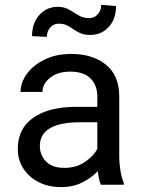

<svg xmlns="http://www.w3.org/2000/svg" viewBox="-20 -760 584 790"><path d="M395 0Q390.6 -9.8 387.5 -24.7Q384.3 -39.6 382.3 -55.7Q356.9 -28.8 318.8 -9.5Q280.8 9.8 231.9 9.8Q178.2 9.8 137.9 -11.2Q97.7 -32.2 75.4 -67.6Q53.2 -103 53.2 -147Q53.2 -231.9 117.7 -276.1Q182.1 -320.3 291 -320.3H380.4V-362.3Q380.4 -409.2 352.3 -437.3Q324.2 -465.3 269 -465.3Q217.8 -465.3 186.3 -440.2Q154.8 -415 154.8 -381.8H64.5Q64.5 -419.9 90.3 -455.8Q116.2 -491.7 163.3 -514.9Q210.4 -538.1 274.4 -538.1Q360.4 -538.1 415.5 -494.1Q470.7 -450.2 470.7 -361.3V-115.2Q470.7 -88.9 475.3 -59.1Q480 -29.3 489.3 -7.8V0ZM245.1 -69.3Q293.9 -69.3 329.8 -93.8Q365.7 -118.2 380.4 -147.9V-256.8H305.7Q228 -256.8 186 -232.7Q144 -208.5 144 -159.2Q144 -121.6 169.4 -95.5Q194.8 -69.3 245.1 -69.3ZM396.5 -740.2 457.5 -734.9Q457.5 -681.2 427 -648.7Q396.5 -616.2 352.1 -616.2Q327.1 -616.2 311 -623.3Q294.9 -630.4 282.2 -639.4Q269.5 -648.4 255.6 -655.5Q241.7 -662.6 221.2 -662.6Q200.7 -662.6 186.8 -647Q172.9 -631.3 172.9 -608.4L111.8 -611.3Q111.8 -665 142.1 -698.5Q172.4 -731.9 216.8 -731.9Q244.6 -731.9 264.2 -720.5Q283.7 -709 302.7 -697.3Q321.8 -685.5 347.7 -685.5Q368.2 -685.5 382.3 -701.4Q396.5 -717.3 396.5 -740.2Z"/></svg>

Font: Vazirmatn RD FD
Style: Regular
Weight: 400
Designer: Saber Rastikerdar
Foundry: Saber Rastikerdar
Version: Version 33.003